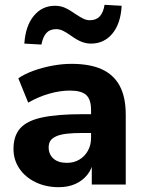

<svg xmlns="http://www.w3.org/2000/svg" viewBox="-20 -766 597 797"><path d="M224 11Q170 11 127 -10Q84 -31 60 -67Q36 -103 36 -148Q36 -202 64 -233.5Q92 -265 155 -278.5Q218 -292 322 -292H375V-214H323Q284 -214 257.5 -211Q231 -208 214 -200.5Q197 -193 189.5 -182Q182 -171 182 -154Q182 -126 201.5 -108Q221 -90 258 -90Q287 -90 309.5 -103.5Q332 -117 345 -140.5Q358 -164 358 -194V-309Q358 -353 338 -371.5Q318 -390 270 -390Q230 -390 185.5 -377.5Q141 -365 97 -340L56 -441Q82 -459 119.5 -472.5Q157 -486 198 -493.5Q239 -501 276 -501Q353 -501 402.5 -478.5Q452 -456 477 -409.5Q502 -363 502 -290V0H361V-99H368Q362 -65 342.5 -40.5Q323 -16 293 -2.5Q263 11 224 11ZM152 -581 81 -585Q86 -659 120.5 -700.5Q155 -742 208 -742Q231 -742 250 -733.5Q269 -725 293 -708Q314 -694 327 -688Q340 -682 353 -682Q379 -682 394 -698Q409 -714 414 -746L485 -742Q481 -668 446.5 -626.5Q412 -585 358 -585Q337 -585 317.5 -593Q298 -601 273 -619Q253 -633 240 -639Q227 -645 213 -645Q187 -645 172.5 -629Q158 -613 152 -581Z"/></svg>

Font: Nunito Sans 12pt ExtraBold
Style: Regular
Weight: 800
Designer: Vernon Adams
Foundry: Vernon Adams
Version: Version 3.101;gftools[0.9.27]